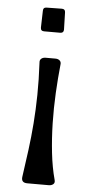

<svg xmlns="http://www.w3.org/2000/svg" viewBox="-54 -792 396 829"><g transform="rotate(5 143.5 -377.0)"><path d="M73 -20Q82 -82 89.5 -139.5Q97 -197 101.5 -256Q106 -315 107 -379Q108 -443 104 -520Q103 -530 110 -536Q117 -542 129 -542H171Q183 -542 190 -535.5Q197 -529 195 -517Q189 -460 185.5 -394.5Q182 -329 183.5 -263Q185 -197 192 -134.5Q199 -72 213 -21Q217 -8 209.5 -1.5Q202 5 190 5H97Q70 5 73 -20ZM99 -743Q99 -758 114 -758L180 -759Q195 -759 195 -744L197 -670Q197 -655 182 -655H112Q97 -655 97 -670Z"/></g></svg>

Font: OpenDyslexic 3
Style: Regular
Weight: 400
Designer: Abelardo Gonzalez
Version: Version 1.000;PS 001.001;hotconv 1.0.56